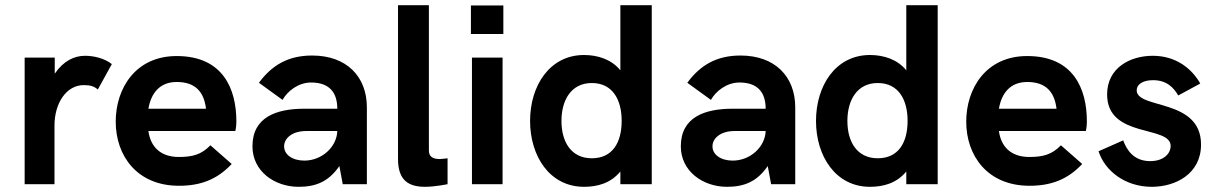

<svg xmlns="http://www.w3.org/2000/svg" viewBox="-20 -710 4674 740"><path d="M75 0H190V-226C190 -313 236 -382 303 -382C329 -382 343 -377 357 -365L411 -463C382 -486 340 -495 308 -495C267 -495 225 -476 191 -426V-488H75Z M670 6C751 6 816 -17 873 -78L791 -150C756 -114 722 -105 669 -105C598 -105 560 -145 552 -205H887C887 -205 891 -220 891 -242C891 -368 839 -494 661 -494C502 -494 426 -369 426 -241C426 -111 507 6 670 6ZM552 -291C562 -350 595 -394 661 -394C732 -394 766 -357 774 -291Z M1153 -91C1107 -91 1075 -114 1075 -146C1075 -177 1106 -205 1160 -205H1280C1278 -144 1221 -91 1153 -91ZM1131 10C1196 10 1246 -9 1288 -70L1301 0H1394V-296C1394 -415 1316 -496 1183 -496C1091 -496 1028 -459 978 -391L1069 -325C1088 -359 1130 -392 1179 -392C1250 -392 1280 -353 1280 -291H1153C1044 -291 953 -258 953 -146C953 -50 1038 10 1131 10Z M1619 10C1655 10 1705 0 1705 0V-100C1705 -100 1683 -97 1675 -97C1647 -97 1633 -107 1633 -130V-690H1514V-97C1514 -10 1560 10 1619 10Z M1795 -579H1920V-689H1795ZM1799 0H1917V-488H1799Z M2261 -100C2182 -100 2144 -162 2144 -244C2144 -325 2182 -390 2261 -390C2341 -390 2376 -326 2376 -244C2376 -161 2341 -100 2261 -100ZM2231 10C2283 10 2334 -4 2371 -49V0H2492V-690H2371V-439C2337 -481 2284 -498 2231 -498C2098 -498 2023 -379 2023 -244C2023 -109 2098 10 2231 10Z M2804 -91C2758 -91 2726 -114 2726 -146C2726 -177 2757 -205 2811 -205H2931C2929 -144 2872 -91 2804 -91ZM2782 10C2847 10 2897 -9 2939 -70L2952 0H3045V-296C3045 -415 2967 -496 2834 -496C2742 -496 2679 -459 2629 -391L2720 -325C2739 -359 2781 -392 2830 -392C2901 -392 2931 -353 2931 -291H2804C2695 -291 2604 -258 2604 -146C2604 -50 2689 10 2782 10Z M3363 -100C3284 -100 3246 -162 3246 -244C3246 -325 3284 -390 3363 -390C3443 -390 3478 -326 3478 -244C3478 -161 3443 -100 3363 -100ZM3333 10C3385 10 3436 -4 3473 -49V0H3594V-690H3473V-439C3439 -481 3386 -498 3333 -498C3200 -498 3125 -379 3125 -244C3125 -109 3200 10 3333 10Z M3948 6C4029 6 4094 -17 4151 -78L4069 -150C4034 -114 4000 -105 3947 -105C3876 -105 3838 -145 3830 -205H4165C4165 -205 4169 -220 4169 -242C4169 -368 4117 -494 3939 -494C3780 -494 3704 -369 3704 -241C3704 -111 3785 6 3948 6ZM3830 -291C3840 -350 3873 -394 3939 -394C4010 -394 4044 -357 4052 -291Z M4419 10C4511 10 4609 -40 4609 -153C4609 -332 4361 -288 4361 -362C4361 -385 4385 -401 4424 -401C4477 -401 4504 -372 4521 -342L4606 -388C4574 -445 4513 -495 4423 -495C4336 -495 4247 -449 4247 -346C4247 -175 4492 -229 4492 -147C4492 -121 4468 -89 4413 -89C4348 -89 4322 -134 4309 -169L4214 -127C4238 -52 4316 10 4419 10Z"/></svg>

Font: FREAK Grotesk
Style: Bold
Weight: 700
Designer: La Scuola Open Source
Foundry: La Scuola Open Source
Version: Version 1.000;PS 1.0;hotconv 1.0.72;makeotf.lib2.5.5900